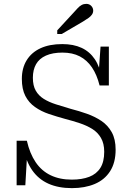

<svg xmlns="http://www.w3.org/2000/svg" viewBox="-20 -956 677 993"><path d="M351 -27Q404 -27 441.5 -41.5Q479 -56 499 -87.5Q519 -119 519 -171Q519 -214 502 -243Q485 -272 456.5 -289.5Q428 -307 392 -319Q356 -331 317 -341Q273 -353 233 -366.5Q193 -380 161 -402.5Q129 -425 111 -460Q93 -495 93 -548Q93 -604 118 -644.5Q143 -685 189.5 -706.5Q236 -728 302 -728Q360 -728 402 -708.5Q444 -689 470.5 -649.5Q497 -610 507 -549L490 -574L500 -715H543V-514H495Q481 -570 455.5 -607.5Q430 -645 392.5 -664.5Q355 -684 303 -684Q252 -684 217.5 -668.5Q183 -653 166.5 -624Q150 -595 150 -554Q150 -513 165 -487Q180 -461 206.5 -444.5Q233 -428 269 -416.5Q305 -405 346 -393Q389 -382 430 -367.5Q471 -353 504.5 -330.5Q538 -308 558 -272Q578 -236 578 -182Q578 -115 549.5 -70.5Q521 -26 470 -4.5Q419 17 352 17Q282 17 230.5 -6Q179 -29 146.5 -75.5Q114 -122 101 -193L121 -170L111 2H66V-228H119Q134 -162 164.5 -117Q195 -72 242 -49.5Q289 -27 351 -27ZM360 -890 276 -799V-780H299L410 -845Q426 -855 437.5 -863Q449 -871 455.5 -880.5Q462 -890 462 -901Q462 -915 452 -925.5Q442 -936 426 -936Q413 -936 402 -930Q391 -924 381.5 -913.5Q372 -903 360 -890Z"/></svg>

Font: Roboto Serif ExtraLight
Style: Regular
Weight: 250
Version: Version 1.007